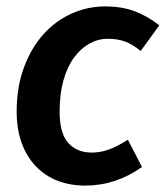

<svg xmlns="http://www.w3.org/2000/svg" viewBox="-20 -564 517 599"><path d="M266 -88Q292 -88 318 -97Q344 -106 379 -128L423 -43Q341 15 246 15Q199 15 160 0Q121 -15 92.5 -44.5Q64 -74 48 -117Q32 -160 32 -216Q32 -292 54.5 -353Q77 -414 115 -456.5Q153 -499 203 -521.5Q253 -544 308 -544Q360 -544 400 -529Q440 -514 477 -485L419 -405Q393 -426 370 -434.5Q347 -443 316 -443Q286 -443 259 -428Q232 -413 211 -384.5Q190 -356 178 -313.5Q166 -271 166 -216Q166 -148 193 -118Q220 -88 266 -88Z"/></svg>

Font: Xgbmvzvtohvqztyvzapvmeyoton
Style: Regular
Weight: 500
Italic angle: -8°
Designer: Carrois Corporate & Edenspiekermann
Foundry: Carrois Corporate GbR & Edenspiekermann AG
Version: Version 2.001